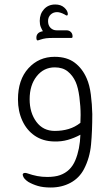

<svg xmlns="http://www.w3.org/2000/svg" viewBox="-20 -621 491 855"><path d="M148 -441Q142 -441 142 -453Q142 -477 171 -482Q166 -490 161.5 -501Q157 -512 157 -528Q157 -559 176 -580Q195 -601 226 -601Q251 -601 266 -587.5Q281 -574 282 -560Q282 -558 281.5 -555Q281 -552 277 -552Q275 -552 272 -554Q269 -556 267 -557Q248 -567 234 -567Q217 -567 205.5 -556Q194 -545 194 -527Q194 -508 205 -497Q216 -486 232 -486H276Q288 -486 295.5 -478.5Q303 -471 303 -460V-457Q303 -452 297 -452H214Q197 -452 185 -450.5Q173 -449 158 -444Q155 -443 152 -442Q149 -441 148 -441ZM366 -272Q379 -243 384.5 -200Q390 -157 391 -113Q391 -38 385.5 22Q380 82 354 132Q333 172 294 193Q255 214 206 214Q172 214 148.5 207Q125 200 106 189Q85 175 82 161Q82 159 81.5 158.5Q81 158 81 158Q81 149 92 149Q96 149 102 151Q125 159 146 163Q167 167 191 167Q206 167 221 165Q236 163 247 159Q295 142 315.5 92.5Q336 43 338 -21Q310 -6 281.5 2Q253 10 221 9Q171 8 135 -16.5Q99 -41 79.5 -83.5Q60 -126 60 -178Q60 -266 106.5 -317Q153 -368 223 -368Q278 -368 312.5 -342Q347 -316 366 -272ZM224 -38Q257 -38 285.5 -46.5Q314 -55 338 -74Q338 -82 338.5 -91Q339 -100 339 -109Q339 -147 333.5 -189Q328 -231 317 -256Q304 -285 281.5 -303Q259 -321 224 -321Q175 -321 143.5 -281.5Q112 -242 112 -179Q112 -119 142 -78.5Q172 -38 224 -38Z"/></svg>

Font: Zain Light
Style: Regular
Weight: 300
Designer: Zain,Boutros
Foundry: Mobile Telecommunications Company (Zain), 2024
Version: Version 1.51; ttfautohint (v1.8.4)